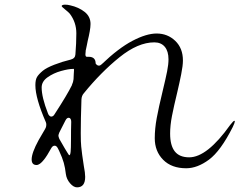

<svg xmlns="http://www.w3.org/2000/svg" viewBox="-20 -787 1040 825"><path d="M989 -265Q989 -260 980 -241Q928 -138 878 -101Q828 -64 780 -64Q717 -64 681 -100.5Q645 -137 645 -193Q645 -234 653.5 -280Q662 -326 679 -396Q692 -450 698 -480Q704 -510 704 -532Q704 -567 688 -586Q672 -605 643 -605Q573 -605 493.5 -541Q414 -477 340 -386Q331 -376 330 -360Q327 -273 327 -215Q327 -175 329 -157Q332 -126 340 -75Q346 -44 346 -27Q346 18 311 18Q296 18 281 0.5Q266 -17 263 -39Q260 -66 254 -87.5Q248 -109 234 -139L229 -149Q223 -161 215 -161Q206 -161 200 -150Q182 -117 169 -101Q151 -78 137 -78Q116 -78 116 -102Q116 -130 146 -185L174 -233Q179 -241 179 -250Q179 -258 177 -262Q132 -365 132 -421Q132 -444 139 -456Q146 -468 164 -483Q180 -496 213.5 -509Q247 -522 284 -531Q303 -536 304 -553Q308 -602 308 -644Q308 -691 280 -728Q274 -735 259.5 -746.5Q245 -758 245 -761Q245 -764 249.5 -765.5Q254 -767 259 -767Q271 -767 282 -764Q318 -756 343.5 -736Q369 -716 369 -684Q369 -671 365.5 -651.5Q362 -632 357 -612Q355 -602 353 -592Q351 -582 349 -573Q348 -571 348 -565Q347 -561 347 -554Q347 -543 353 -543H361Q391 -543 391 -514Q397 -505 405 -505Q411 -505 417 -511Q489 -580 549 -611.5Q609 -643 653 -643Q700 -643 733 -611.5Q766 -580 766 -527Q766 -505 758.5 -467.5Q751 -430 742 -392Q727 -330 719 -289Q711 -248 711 -213Q711 -162 731 -136.5Q751 -111 793 -111Q870 -111 969 -250Q983 -268 987 -268Q989 -268 989 -265ZM186 -300Q188 -294 192 -290Q196 -286 200 -286Q209 -286 215 -297Q269 -380 289 -421V-422Q295 -435 296 -447L297 -469Q299 -491 297 -491H295Q275 -491 242.5 -482Q210 -473 184.5 -455Q159 -437 159 -411Q159 -369 186 -300ZM285 -183Q285 -236 286 -262V-264Q286 -272 283 -276.5Q280 -281 275 -281Q267 -281 261 -269Q243 -235 235 -218Q231 -208 231 -204Q231 -200 235 -190L258 -150Q262 -144 269 -132Q276 -120 278 -120Q282 -120 283.5 -135Q285 -150 285 -183Z"/></svg>

Font: Shippori Mincho B1
Style: Regular
Weight: 400
Designer: FONTDASU
Foundry: FONTDASU / Google Inc. / but / Adobe
Version: Version 3.110; ttfautohint (v1.8.3)